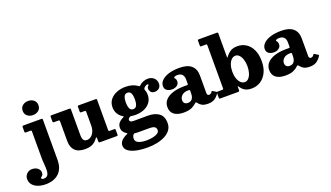

<svg xmlns="http://www.w3.org/2000/svg" viewBox="-232 -1451 4096 2379"><g transform="rotate(-20 1816.5 -261.5)"><path d="M92.5 -692.5Q92.5 -736.5 123 -761Q153.5 -785.5 196.5 -785.5Q239.5 -785.5 270 -761Q300.5 -736.5 300.5 -692.5Q300.5 -648.5 270 -624Q239.5 -599.5 196.5 -599.5Q153.5 -599.5 123 -624Q92.5 -648.5 92.5 -692.5ZM102 -428.5H42Q29.5 -428.5 26.5 -431.8Q23.5 -435 23.5 -447.5V-498.5Q23.5 -513 27 -516.5Q30.5 -520 44.5 -520H275Q285.5 -520 288.2 -516.8Q291 -513.5 291 -502V20.5Q291 139 227 199.5Q163 260 52.5 260Q-4 260 -48.5 243.5Q-93 227 -119 196Q-145 165 -145 121Q-145 80.5 -116.8 52.5Q-88.5 24.5 -47 24.5Q-1 24.5 27.5 48.5Q56 72.5 56 104Q56 129.5 47.5 140.2Q39 151 30.5 155.5Q22 160 22 166.5Q22 173.5 27.8 179.8Q33.5 186 51 186Q89.5 186 104.5 163.2Q119.5 140.5 120.8 102.5Q122 64.5 117.8 17.2Q113.5 -30 113.5 -79V-414Q113.5 -421.5 111.5 -425Q109.5 -428.5 102 -428.5Z M483.5 -151V-409Q483.5 -420.5 479.8 -424.5Q476 -428.5 465 -428.5H413.5Q402 -428.5 397.8 -431.5Q393.5 -434.5 393.5 -446V-499.5Q393.5 -512 396.5 -516Q399.5 -520 411.5 -520H641.5Q653.5 -520 657.2 -517Q661 -514 661 -501.5V-165.5Q661 -121 675.2 -101Q689.5 -81 719.5 -81Q746.5 -81 771.5 -98.5Q796.5 -116 812.5 -150.8Q828.5 -185.5 828.5 -237V-408.5Q828.5 -420 825.2 -424.2Q822 -428.5 811 -428.5H770.5Q760.5 -428.5 756.8 -430.8Q753 -433 753 -442.5V-501.5Q753 -512.5 755.5 -516.2Q758 -520 768.5 -520H990.5Q1001 -520 1003.5 -516.5Q1006 -513 1006 -502V-111Q1006 -97 1010.2 -94.2Q1014.5 -91.5 1028.5 -91.5H1082Q1096 -91.5 1096 -77.5V-18Q1096 -7.5 1093.8 -3.8Q1091.5 0 1081 0H862.5Q849.5 0 846.2 -4Q843 -8 843 -21.5V-61Q843 -70.5 838 -72.2Q833 -74 826 -63Q802.5 -26.5 763.5 -4.5Q724.5 17.5 660 17.5Q570 17.5 526.8 -26.8Q483.5 -71 483.5 -151Z M1153 -352.5Q1153 -411 1185.2 -452.2Q1217.5 -493.5 1271 -515.5Q1324.5 -537.5 1388.5 -537.5Q1485.5 -537.5 1548.5 -490.5Q1557 -484.5 1559.5 -484Q1562 -483.5 1569.5 -491Q1594.5 -515 1625 -526.2Q1655.5 -537.5 1684 -537.5Q1731.5 -537.5 1763.2 -508.8Q1795 -480 1795 -435.5Q1795 -396 1770.8 -375.2Q1746.5 -354.5 1713 -354.5Q1678 -354.5 1662.2 -375Q1646.5 -395.5 1646.5 -417Q1646.5 -434 1652 -442Q1657.5 -450 1663 -454.8Q1668.5 -459.5 1668.5 -465Q1668.5 -472.5 1658.5 -472.5Q1645 -472.5 1630.8 -464Q1616.5 -455.5 1607.5 -443.5Q1598.5 -432 1603.5 -419.5Q1617 -388 1617 -352.5Q1617 -293.5 1586.8 -252.2Q1556.5 -211 1504.8 -189.2Q1453 -167.5 1388.5 -167.5Q1374 -167.5 1360.5 -168.8Q1347 -170 1333.5 -172.5Q1326 -173.5 1321.8 -172.2Q1317.5 -171 1312.5 -167.5Q1302.5 -161 1296.5 -153Q1290.5 -145 1290.5 -136Q1290.5 -121 1303.5 -113.2Q1316.5 -105.5 1347 -105.5Q1356.5 -105.5 1379 -105.8Q1401.5 -106 1429.8 -106.2Q1458 -106.5 1485.2 -106.5Q1512.5 -106.5 1531 -106.5Q1619 -106.5 1674 -67Q1729 -27.5 1729 63.5Q1729 113.5 1702 151Q1675 188.5 1628 213.5Q1581 238.5 1521.2 251Q1461.5 263.5 1396 263.5Q1310 263.5 1244.8 249Q1179.5 234.5 1142.8 206Q1106 177.5 1106 135Q1106 95 1135.5 66.8Q1165 38.5 1206.5 21.5Q1217 17 1216.5 14.2Q1216 11.5 1207 6Q1182.5 -9.5 1167.5 -31.5Q1152.5 -53.5 1152.5 -84Q1152.5 -121 1174.5 -146.8Q1196.5 -172.5 1234 -190Q1245 -195 1244.8 -198.2Q1244.5 -201.5 1235.5 -207Q1197.5 -230.5 1175.2 -267.2Q1153 -304 1153 -352.5ZM1328.5 -352.5Q1328.5 -308 1341.2 -276Q1354 -244 1388.5 -244Q1423 -244 1435.8 -276Q1448.5 -308 1448.5 -352.5Q1448.5 -397 1435.8 -428.8Q1423 -460.5 1388.5 -460.5Q1354 -460.5 1341.2 -428.8Q1328.5 -397 1328.5 -352.5ZM1583 102.5Q1583 73 1562.5 59.2Q1542 45.5 1493.5 45.5H1353.5Q1342.5 45.5 1331.8 45.2Q1321 45 1310 43.5Q1302.5 42.5 1297.5 42.5Q1292.5 42.5 1288 47Q1275.5 60 1271.2 74.8Q1267 89.5 1267 102Q1267 142 1308 159.2Q1349 176.5 1412 176.5Q1454 176.5 1493.2 168.5Q1532.5 160.5 1557.8 144Q1583 127.5 1583 102.5Z M1793 -123Q1793 -177.5 1828.2 -216Q1863.5 -254.5 1927.5 -275Q1991.5 -295.5 2077.5 -295.5H2115.5Q2124 -295.5 2126.2 -297.5Q2128.5 -299.5 2128.5 -308.5V-367Q2128.5 -409 2107.2 -431.8Q2086 -454.5 2045 -454.5Q2026 -454.5 2011.8 -449.5Q1997.5 -444.5 1997.5 -437Q1997.5 -430.5 2002.5 -426Q2007.5 -421.5 2012.5 -412.5Q2017.5 -403.5 2017.5 -382Q2017.5 -348.5 1990 -329Q1962.5 -309.5 1926 -309.5Q1886 -309.5 1858 -328.2Q1830 -347 1830 -385.5Q1830 -425.5 1861.5 -458.2Q1893 -491 1953 -510.5Q2013 -530 2098 -530Q2203 -530 2254.8 -484.5Q2306.5 -439 2306.5 -353.5V-118.5Q2306.5 -103.5 2314.2 -96.5Q2322 -89.5 2332.5 -89.5Q2343 -89.5 2353.5 -95Q2364 -100.5 2373.5 -117.5Q2378.5 -126.5 2385 -121L2431.5 -92.5Q2438.5 -88.5 2434.5 -80.5Q2417 -47 2380.5 -18.5Q2344 10 2286.5 10H2286Q2232 10 2204.2 -5.8Q2176.5 -21.5 2159.5 -45Q2150 -57 2144.5 -57.8Q2139 -58.5 2131 -50Q2109.5 -27.5 2070 -8.8Q2030.5 10 1962.5 10Q1882 10 1837.5 -23.8Q1793 -57.5 1793 -123ZM1993.5 -141.5Q1993.5 -113.5 2009.2 -99.2Q2025 -85 2051.5 -85Q2088.5 -85 2108.5 -110.8Q2128.5 -136.5 2128.5 -191V-220Q2128.5 -230 2118.5 -230H2101.5Q2053 -230 2023.2 -203.8Q1993.5 -177.5 1993.5 -141.5Z M2446.5 -688.5Q2437 -688.5 2434 -691.2Q2431 -694 2431 -703.5V-766.5Q2431 -775 2434.5 -777.5Q2438 -780 2446 -780H2679.5Q2689 -780 2694 -778Q2699 -776 2699 -765V-461.5Q2699 -447 2700.5 -445.2Q2702 -443.5 2706 -449Q2733.5 -488 2769.5 -512.2Q2805.5 -536.5 2865 -536.5Q2928 -536.5 2978.2 -504.2Q3028.5 -472 3057.8 -410.2Q3087 -348.5 3087 -260Q3087 -171.5 3056 -109.5Q3025 -47.5 2973 -15Q2921 17.5 2857.5 17.5Q2801.5 17.5 2767.5 -2.8Q2733.5 -23 2709.5 -61.5Q2704 -70 2701.5 -68.2Q2699 -66.5 2699 -51V-18Q2699 -6.5 2694.5 -3.2Q2690 0 2679.5 0H2446Q2437 0 2434 -2.5Q2431 -5 2431 -14.5V-77.5Q2431 -87 2435.2 -89.2Q2439.5 -91.5 2448.5 -91.5H2505Q2515.5 -91.5 2518.2 -95Q2521 -98.5 2521 -109.5V-676Q2521 -688.5 2511 -688.5ZM2699 -260Q2699 -210.5 2712.2 -171Q2725.5 -131.5 2748.8 -108.8Q2772 -86 2803 -86Q2830.5 -86 2852.2 -108.8Q2874 -131.5 2886.5 -171Q2899 -210.5 2899 -260Q2899 -309.5 2886.5 -349Q2874 -388.5 2852.2 -411.2Q2830.5 -434 2803 -434Q2772 -434 2748.8 -411.2Q2725.5 -388.5 2712.2 -349Q2699 -309.5 2699 -260Z M3135.5 -123Q3135.5 -177.5 3170.8 -216Q3206 -254.5 3270 -275Q3334 -295.5 3420 -295.5H3458Q3466.5 -295.5 3468.8 -297.5Q3471 -299.5 3471 -308.5V-367Q3471 -409 3449.8 -431.8Q3428.5 -454.5 3387.5 -454.5Q3368.5 -454.5 3354.2 -449.5Q3340 -444.5 3340 -437Q3340 -430.5 3345 -426Q3350 -421.5 3355 -412.5Q3360 -403.5 3360 -382Q3360 -348.5 3332.5 -329Q3305 -309.5 3268.5 -309.5Q3228.5 -309.5 3200.5 -328.2Q3172.5 -347 3172.5 -385.5Q3172.5 -425.5 3204 -458.2Q3235.5 -491 3295.5 -510.5Q3355.5 -530 3440.5 -530Q3545.5 -530 3597.2 -484.5Q3649 -439 3649 -353.5V-118.5Q3649 -103.5 3656.8 -96.5Q3664.5 -89.5 3675 -89.5Q3685.5 -89.5 3696 -95Q3706.5 -100.5 3716 -117.5Q3721 -126.5 3727.5 -121L3774 -92.5Q3781 -88.5 3777 -80.5Q3759.5 -47 3723 -18.5Q3686.5 10 3629 10H3628.5Q3574.5 10 3546.8 -5.8Q3519 -21.5 3502 -45Q3492.5 -57 3487 -57.8Q3481.5 -58.5 3473.5 -50Q3452 -27.5 3412.5 -8.8Q3373 10 3305 10Q3224.5 10 3180 -23.8Q3135.5 -57.5 3135.5 -123ZM3336 -141.5Q3336 -113.5 3351.8 -99.2Q3367.5 -85 3394 -85Q3431 -85 3451 -110.8Q3471 -136.5 3471 -191V-220Q3471 -230 3461 -230H3444Q3395.5 -230 3365.8 -203.8Q3336 -177.5 3336 -141.5Z"/></g></svg>

Font: Besley* Heavy
Style: Regular
Weight: 800
Designer: Owen Earl
Foundry: indestructible type*
Version: Version 3.000; ttfautohint (v1.8.3)